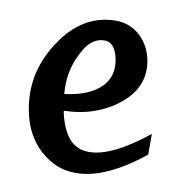

<svg xmlns="http://www.w3.org/2000/svg" viewBox="-70 -632 665 709"><g transform="rotate(10 263.0 -278.0)"><path d="M511.7 -101.6Q441.9 -45.4 378.7 -16.8Q315.4 11.7 259.8 11.7Q221.7 11.7 189 -1.2Q156.2 -14.2 125.5 -41.5Q68.8 -93.3 51.3 -175.8Q20 -317.4 101.6 -441.9Q142.6 -505.9 194.6 -536.9Q246.6 -567.9 310.1 -567.9Q335 -567.9 357.4 -559.3Q379.9 -550.8 397.7 -535.2Q415.5 -519.5 428.5 -497.6Q441.4 -475.6 447.3 -448.7Q458 -398.4 441.4 -355.5Q424.8 -312.5 381.3 -277.3Q341.8 -245.1 290.3 -226.8Q238.8 -208.5 176.8 -207L177.7 -199.7Q191.9 -136.7 220.2 -105Q248.5 -73.2 293.9 -73.2Q336.9 -73.2 391.1 -99.6Q445.3 -126 511.7 -179.2ZM194.8 -418.5Q177.7 -385.3 170.7 -347.9Q163.6 -310.5 167.5 -268.1Q213.4 -273.9 247.3 -287.8Q281.2 -301.8 302.2 -322.5Q323.2 -343.3 330.8 -370.4Q338.4 -397.5 331.5 -429.7Q318.8 -488.8 280.3 -488.8Q253.9 -488.8 232.4 -471.4Q210.9 -454.1 194.8 -418.5Z"/></g></svg>

Font: IranNastaliq
Style: Regular
Weight: 400
Designer: Hossein Zahedi
Version: Version 1.5